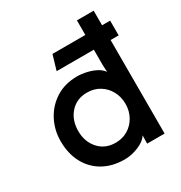

<svg xmlns="http://www.w3.org/2000/svg" viewBox="-175 -856 933 992"><g transform="rotate(-30 291.5 -360.0)"><path d="M283 13Q209 13 155 -18Q101 -49 71.5 -104.5Q42 -160 42 -234Q42 -300 71.5 -356.5Q101 -413 155 -447.5Q209 -482 283 -482Q310 -482 340 -475Q370 -468 394 -455Q418 -442 429 -424L427 -467V-558H205L231 -646H427V-733H527V-646H575V-558H527V0H423V-9L424 -49Q408 -22 366 -4.5Q324 13 283 13ZM285 -384Q223 -384 185 -341.5Q147 -299 147 -234Q147 -170 185 -127.5Q223 -85 285 -85Q327 -85 359.5 -105Q392 -125 410.5 -159Q429 -193 429 -234Q429 -276 410.5 -310Q392 -344 359.5 -364Q327 -384 285 -384Z"/></g></svg>

Font: Kreadon Light
Style: Bold
Weight: 600
Designer: Reiya WATANABE
Foundry: StudioGnu
Version: Version 1.003; ttfautohint (v1.8.4.7-5d5b);gftools[0.9.32]